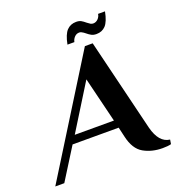

<svg xmlns="http://www.w3.org/2000/svg" viewBox="-180 -918 969 1041"><g transform="rotate(-20 305.0 -398.0)"><path d="M408 -126 395 -182H129L15 0H-37L374 -660H419L549 -126Q573 -33 635 -26L631 -1Q613 4 582 4Q520 4 472.5 -23Q425 -50 408 -126ZM158 -227H384L320 -488ZM374 -800Q391 -800 402 -794Q413 -788 427 -776Q437 -768 444 -764Q451 -760 459 -760Q475 -760 487 -772Q499 -784 501 -800H541Q530 -744 509.5 -722Q489 -700 456 -700Q439 -700 427 -706.5Q415 -713 402 -724Q400 -726 393.5 -730.5Q387 -735 381.5 -737.5Q376 -740 370 -740Q354 -740 342.5 -728Q331 -716 328 -700H288Q299 -756 320 -778Q341 -800 374 -800Z"/></g></svg>

Font: Philosopher
Style: Bold Italic
Weight: 700
Italic angle: -10°
Designer: Jovanny Lemonad
Foundry: Jovanny Lemonad
Version: Version 2.000